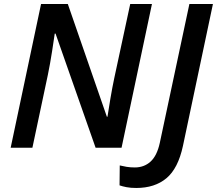

<svg xmlns="http://www.w3.org/2000/svg" viewBox="-20 -734 1078 954"><path d="M33 0H141L218 -363Q229 -416 239 -480.5Q249 -545 252 -567H256L455 0H584L735 -714H627L548 -347Q538 -300 528.5 -244Q519 -188 514 -154H511L317 -714H184ZM657 200Q749 200 807 151.5Q865 103 889 -9L1038 -714H921L774 -24Q760 40 728 69Q696 98 650 98Q628 98 609.5 95Q591 92 575 88L574 187Q588 192 608.5 196Q629 200 657 200Z"/></svg>

Font: Noto Sans UI Medium
Style: Italic
Weight: 500
Italic angle: -12°
Designer: Monotype Design Team
Foundry: Monotype Imaging Inc.
Version: Version 1.901